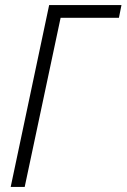

<svg xmlns="http://www.w3.org/2000/svg" viewBox="-20 -734 497 754"><path d="M22 0 173 -714H457L447 -664H218L77 0Z"/></svg>

Font: Noto Sans Display SemiCondensed Light
Style: Italic
Weight: 300
Width: 4
Italic angle: -12°
Designer: Monotype Design Team
Foundry: Monotype Imaging Inc.
Version: Version 1.900